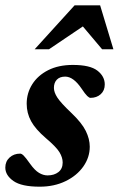

<svg xmlns="http://www.w3.org/2000/svg" viewBox="-26 -690 447 723"><path d="M50 -111.5Q55.5 -111.5 63 -104.2Q70.5 -97 87.5 -73Q105 -48.5 121 -39Q137 -29.5 153 -29.5Q178 -29.5 194 -42Q210 -54.5 210 -78Q210 -97 197.8 -117Q185.5 -137 146.5 -170Q107.5 -203.5 91 -233.8Q74.5 -264 74.5 -299.5Q74.5 -339.5 95.5 -372.8Q116.5 -406 155.5 -425.8Q194.5 -445.5 248.5 -445.5Q313 -445.5 340.8 -424Q368.5 -402.5 368.5 -372Q368.5 -349 353.2 -335.2Q338 -321.5 314.5 -321.5Q310 -321.5 302.5 -328.5Q295 -335.5 281 -356.5Q250.5 -401.5 219.5 -401.5Q199 -401.5 188 -390Q177 -378.5 177 -359Q177 -342.5 190 -322.5Q203 -302.5 242.5 -265Q282 -227.5 297 -197Q312 -166.5 312 -137.5Q312 -97.5 287.8 -63Q263.5 -28.5 220.8 -7.8Q178 13 123.5 13Q55 13 24.5 -8.5Q-6 -30 -6 -59Q-6 -82 10 -96.8Q26 -111.5 50 -111.5ZM104.5 -504.5 255 -670H351L401 -504.5H358.5L286 -590.5L158.5 -504.5Z"/></svg>

Font: Newsreader 16pt
Style: Bold Italic
Weight: 700
Italic angle: -17°
Designer: Hugues Gentile
Foundry: Production Type
Version: Version 1.003; ttfautohint (v1.8.3)